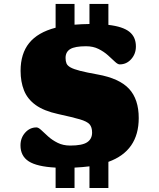

<svg xmlns="http://www.w3.org/2000/svg" viewBox="-20 -845 815 984"><path d="M438.5 118.5V7.5Q403 12 362 14V118.5H265V14Q169.5 9 127.2 -18.2Q85 -45.5 85 -100Q85 -138.5 109 -165.2Q133 -192 167 -192Q177 -192 191.8 -178Q206.5 -164 227 -145.5Q247.5 -127 275.5 -113Q303.5 -99 340 -99Q401.5 -99 426.8 -116Q452 -133 452 -165.5Q452 -193 439.2 -207.8Q426.5 -222.5 389 -233.5Q351.5 -244.5 278 -260.5Q204.5 -276.5 162.5 -307Q120.5 -337.5 103 -381.8Q85.5 -426 85.5 -482Q85.5 -570 129.5 -624.5Q173.5 -679 265 -703V-825H362V-718.5Q397.5 -721.5 438.5 -722V-825H535.5V-717.5Q609.5 -709 643 -682.2Q676.5 -655.5 676.5 -607Q676.5 -569 652.5 -542Q628.5 -515 593.5 -515Q583.5 -515 568.8 -529Q554 -543 533.5 -561.5Q513 -580 485.2 -594Q457.5 -608 421 -608Q364 -608 340 -593.5Q316 -579 316 -548Q316 -531.5 320.8 -520Q325.5 -508.5 341.5 -499.5Q357.5 -490.5 390.5 -482Q423.5 -473.5 479.5 -463.5Q591.5 -443.5 641.2 -390Q691 -336.5 691 -240Q691 -71.5 535.5 -15.5V118.5Z"/></svg>

Font: Newsreader Caption ExtraBold
Style: Regular
Weight: 800
Designer: Hugues Gentile
Foundry: Production Type
Version: Version 1.001